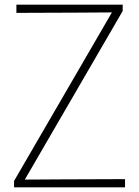

<svg xmlns="http://www.w3.org/2000/svg" viewBox="-20 -800 594 820"><path d="M514 0H40V-27L458 -747L303 -746Q239 -746 176 -745.5Q113 -745 50 -745V-780H504V-753L86 -33L247 -34Q314 -34 380.5 -34.5Q447 -35 514 -35Z"/></svg>

Font: Tanohe Sans ExtraLight
Style: Regular
Weight: 250
Designer: Village Type and Design LLC & Cristiano Sobral
Foundry: Cooper Hewitt Smithsonian Design Museum
Version: Version 1.00;May 30, 2020;FontCreator 12.0.0.2522 64-bit; tt